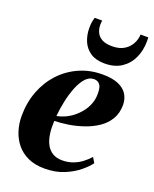

<svg xmlns="http://www.w3.org/2000/svg" viewBox="-147 -862 766 957"><g transform="rotate(20 236.0 -384.0)"><path d="M432.5 -98.5Q418.5 -78.5 387.5 -52.5Q356.5 -26.5 311.2 -7.5Q266 11.5 207.5 11.5Q156 11.5 119 -5.8Q82 -23 58.2 -52.5Q34.5 -82 23 -119Q11.5 -156 11.5 -195.5Q11.5 -267 34.5 -327.5Q57.5 -388 99.2 -433Q141 -478 197.5 -503.2Q254 -528.5 320.5 -528.5Q373 -528.5 405.2 -514.5Q437.5 -500.5 452.5 -476.2Q467.5 -452 468 -421Q468 -376.5 448.5 -344Q429 -311.5 396.5 -289.8Q364 -268 325 -254.8Q286 -241.5 246.2 -235.2Q206.5 -229 173 -228.5Q171 -193 175 -162Q179 -131 191 -107.5Q203 -84 224 -70.5Q245 -57 276 -57Q307.5 -57 333.5 -66.8Q359.5 -76.5 380.2 -92.5Q401 -108.5 416 -125.5ZM288.5 -492Q263 -492 243.2 -469.8Q223.5 -447.5 209.5 -412Q195.5 -376.5 186.8 -335Q178 -293.5 174.5 -255Q194.5 -258.5 216.2 -268Q238 -277.5 258.2 -293.2Q278.5 -309 295 -329.8Q311.5 -350.5 321.2 -376Q331 -401.5 330.5 -431.5Q330.5 -465.5 319 -478.8Q307.5 -492 288.5 -492ZM310 -583Q264 -583 235 -602.2Q206 -621.5 192.2 -653.5Q178.5 -685.5 178.5 -724Q178.5 -746 181.2 -758.5Q184 -771 186.5 -780H226.5Q226 -776.5 225.2 -771.5Q224.5 -766.5 224.5 -758Q224.5 -735 233.5 -716.5Q242.5 -698 262.5 -687.2Q282.5 -676.5 316 -676.5Q353 -676.5 378 -691.2Q403 -706 416 -730Q429 -754 430 -780H471Q471 -775.5 471.2 -771.5Q471.5 -767.5 471.5 -760Q471.5 -710.5 453 -670.5Q434.5 -630.5 398.8 -606.8Q363 -583 310 -583Z"/></g></svg>

Font: Merriweather 120pt ExtraBold
Style: Italic
Weight: 800
Italic angle: -7.8°
Version: Version 2.101